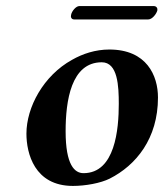

<svg xmlns="http://www.w3.org/2000/svg" viewBox="-20 -602 540 632"><path d="M220 10C261 10 311 1 341 -14C428 -58 500 -146 500 -281C500 -353 463 -439 340 -439C294 -439 252 -425 217 -405C123 -353 67 -249 67 -162C67 -98 93 10 220 10ZM196 -170C196 -270 214 -397 315 -397C368 -397 371 -318 371 -260C371 -177 359 -32 255 -32C226 -32 196 -58 196 -170ZM468 -538C481 -538 495 -556 498 -568C499 -574 496 -582 486 -582H241C230 -582 216 -565 214 -553C212 -546 215 -538 224 -538Z"/></svg>

Font: Libertinus Serif
Style: Bold Italic
Weight: 700
Italic angle: -12°
Designer: Philipp H. Poll, Khaled Hosny
Foundry: Caleb Maclennan
Version: Version 7.050;RELEASE